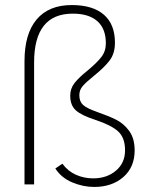

<svg xmlns="http://www.w3.org/2000/svg" viewBox="-20 -730 597 760"><path d="M199 -63 227 -82Q249 -52 281 -38Q313 -24 349 -24Q403 -24 439 -54.5Q475 -85 475 -135Q475 -185 447.5 -210Q420 -235 356 -256Q303 -273 280.5 -293Q258 -313 258 -351Q258 -380 275.5 -402Q293 -424 327 -451Q363 -481 381 -504Q399 -527 399 -559Q399 -616 365.5 -646Q332 -676 268 -676Q115 -676 115 -483V0H77V-488Q77 -596 125 -653Q173 -710 264 -710Q347 -710 391 -672Q435 -634 435 -561Q435 -518 413.5 -490Q392 -462 352 -430Q321 -405 307.5 -389.5Q294 -374 294 -353Q294 -328 309 -314.5Q324 -301 364 -287Q410 -271 440 -256Q470 -241 491.5 -211.5Q513 -182 513 -135Q513 -68 468 -29Q423 10 353 10Q309 10 266 -8Q223 -26 199 -63Z"/></svg>

Font: Sarabun Thin
Style: Regular
Weight: 250
Designer: Suppakit Chalermlarp | Katatrad Co.,Ltd.
Foundry: Cadson Demak Co.,Ltd.
Version: Version 1.000; ttfautohint (v1.6)